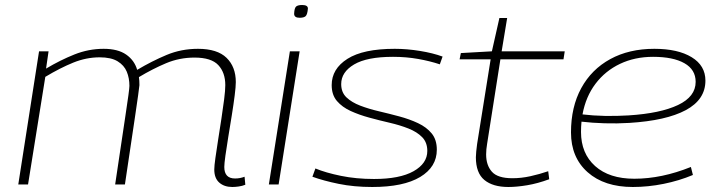

<svg xmlns="http://www.w3.org/2000/svg" viewBox="-20 -737 2863 767"><path d="M908 10Q876 10 856 -7.5Q836 -25 836 -60Q836 -74 840.5 -106Q845 -138 851.5 -179.5Q858 -221 864.5 -263Q871 -305 875.5 -341Q880 -377 880 -397Q880 -447 852 -477Q824 -507 757 -507Q697 -507 643.5 -484.5Q590 -462 535 -429Q537 -415 537 -397Q535 -376 519.5 -271.5Q504 -167 479 0H440Q465 -170 481 -274.5Q497 -379 497 -394Q497 -425 486.5 -450.5Q476 -476 450 -492Q424 -508 378 -508Q325 -508 273 -487Q221 -466 161 -430L92 0H53L136 -532H174L164 -463Q221 -497 277.5 -519.5Q334 -542 394 -542Q451 -542 484 -519Q517 -496 528 -458Q587 -493 645.5 -517.5Q704 -542 771 -542Q848 -542 885 -506Q922 -470 922 -409Q922 -391 917.5 -355.5Q913 -320 906 -276.5Q899 -233 892 -190.5Q885 -148 880.5 -115.5Q876 -83 876 -70Q876 -24 919 -24Q939 -24 957 -31L960 1Q948 6 933.5 8Q919 10 908 10Z M1187 -717Q1210 -717 1210 -703Q1208 -679 1201 -672.5Q1194 -666 1177 -666Q1155 -666 1155 -682Q1156 -705 1163 -711Q1170 -717 1187 -717ZM1054 0 1138 -532H1177L1093 0Z M1228 -31 1240 -64Q1281 -47 1342 -34.5Q1403 -22 1474 -22Q1577 -22 1632 -53Q1687 -84 1687 -134Q1687 -168 1666.5 -189Q1646 -210 1612 -223.5Q1578 -237 1537 -246.5Q1496 -256 1455.5 -267Q1415 -278 1381 -293.5Q1347 -309 1326 -333.5Q1305 -358 1305 -397Q1305 -462 1368 -502Q1431 -542 1557 -542Q1606 -542 1658 -533.5Q1710 -525 1748 -511L1737 -480Q1698 -493 1650.5 -501.5Q1603 -510 1550 -510Q1446 -510 1394.5 -479.5Q1343 -449 1343 -401Q1343 -368 1364 -348Q1385 -328 1419 -315Q1453 -302 1493.5 -292.5Q1534 -283 1575 -272Q1616 -261 1650 -245Q1684 -229 1704.5 -204Q1725 -179 1725 -139Q1725 -70 1658.5 -30Q1592 10 1467 10Q1394 10 1333 -2.5Q1272 -15 1228 -31Z M2170 -53 2174 -21Q2128 -4 2086 3Q2044 10 2011 10Q1949 10 1915 -18Q1881 -46 1881 -109Q1881 -118 1882.5 -132.5Q1884 -147 1886 -162L1940 -500H1816L1821 -525L1945 -532L1975 -665H2006L1984 -532H2236L2231 -500H1979L1926 -163Q1922 -140 1922 -120Q1922 -77 1945 -51Q1968 -25 2027 -25Q2062 -25 2098.5 -33Q2135 -41 2170 -53Z M2748 -38Q2693 -15 2631 -2.5Q2569 10 2508 10Q2394 10 2327.5 -49Q2261 -108 2261 -208Q2261 -310 2302 -385Q2343 -460 2418 -501Q2493 -542 2594 -542Q2688 -542 2743 -508.5Q2798 -475 2798 -415Q2798 -339 2719.5 -297Q2641 -255 2494 -246Q2445 -243 2395 -244.5Q2345 -246 2303 -251Q2301 -231 2301 -210Q2301 -124 2357.5 -73.5Q2414 -23 2514 -23Q2623 -23 2740 -70ZM2589 -510Q2516 -510 2457 -482Q2398 -454 2359 -402.5Q2320 -351 2307 -280Q2348 -275 2395.5 -274Q2443 -273 2491 -276Q2618 -284 2688.5 -317.5Q2759 -351 2759 -410Q2759 -459 2714 -484.5Q2669 -510 2589 -510Z"/></svg>

Font: Georama Extended ExtraLight
Style: Italic
Weight: 200
Width: 7
Italic angle: -9°
Designer: Jean-Baptiste Levee
Foundry: Production Type
Version: Version 1.000